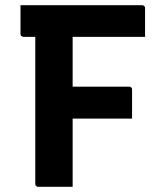

<svg xmlns="http://www.w3.org/2000/svg" viewBox="-20 -720 640 740"><path d="M260 0Q227 0 194 0Q161 0 127 0Q124 0 121.5 -1.5Q119 -3 117.5 -5Q116 -7 116 -11Q116 -92 116 -168Q116 -244 116 -319Q116 -394 116 -470.5Q116 -547 116 -626H272L260 -599Q260 -572 260 -545Q260 -518 260 -492Q260 -426 260 -361.5Q260 -297 260 -232Q260 -167 260 -98Q260 -72 260 -47Q260 -22 260 0ZM59 -700H527Q531 -700 533.5 -698.5Q536 -697 537.5 -695Q539 -693 539 -689Q539 -668 539 -650.5Q539 -633 539 -616Q539 -599 539 -578H71Q68 -578 65 -579.5Q62 -581 60.5 -583.5Q59 -586 59 -589Q59 -620 59 -645Q59 -670 59 -700ZM197 -386H477Q483 -386 486 -383Q489 -380 489 -375Q489 -354 489 -335Q489 -316 489 -299Q489 -282 489 -263H197Z"/></svg>

Font: Recursive Monospace
Style: Bold
Weight: 700
Version: Version 1.047